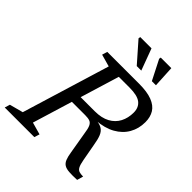

<svg xmlns="http://www.w3.org/2000/svg" viewBox="-262 -1038 1182 1182"><g transform="rotate(45 328.5 -447.0)"><path d="M389.5 -375.5Q449 -375.5 488 -396.8Q527 -418 546.2 -455Q565.5 -492 565.5 -539.5Q565.5 -583.5 536.2 -606.8Q507 -630 438.5 -630H294L313 -688.5H463Q533.5 -688.5 576.5 -671.8Q619.5 -655 638.8 -623.8Q658 -592.5 658 -548.5Q658 -492 632.2 -446.8Q606.5 -401.5 556.5 -373.5Q506.5 -345.5 433.5 -340.5V-344Q467.5 -341 486.8 -328.8Q506 -316.5 516 -291.5Q526 -266.5 532.5 -226L553 -114Q559 -81 567 -65.2Q575 -49.5 588.5 -45Q602 -40.5 623.5 -40.5L612 0Q569.5 2 543 0Q516.5 -2 501.5 -11.5Q486.5 -21 478.5 -40.8Q470.5 -60.5 465.5 -93.5L442 -231.5Q437 -269.5 428.8 -287.8Q420.5 -306 405.8 -311.5Q391 -317 365 -317H199.5L217 -375.5ZM170 -57 250 -34.5 239.5 0H-18.5L-8 -34.5L80.5 -58L255.5 -631.5L175.5 -654L186 -688.5H362.5ZM415.5 -755H376L263 -883.5L265 -896.5H363ZM543 -755H507.5L441.5 -884.5L443.5 -896.5H535.5Z"/></g></svg>

Font: Newsreader 12pt
Style: Italic
Weight: 400
Italic angle: -17°
Version: Version 1.003